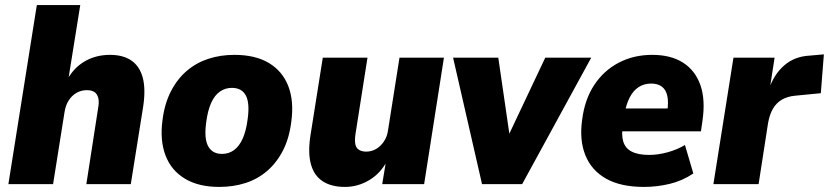

<svg xmlns="http://www.w3.org/2000/svg" viewBox="-20 -725 3264 756"><path d="M13 0 125 -705H296L249 -412H245Q272 -460 315.5 -484.5Q359 -509 413 -509Q465 -509 497.5 -486.5Q530 -464 542 -419.5Q554 -375 544 -307L495 0H320L366 -297Q371 -323 367 -339Q363 -355 352 -362.5Q341 -370 322 -370Q300 -370 281.5 -359.5Q263 -349 250.5 -329.5Q238 -310 234 -283L189 0Z M843 11Q762 11 708 -21.5Q654 -54 631.5 -113.5Q609 -173 620 -253Q628 -317 653 -365.5Q678 -414 715.5 -446Q753 -478 800.5 -493.5Q848 -509 903 -509Q986 -509 1039.5 -476.5Q1093 -444 1115.5 -385Q1138 -326 1127 -246Q1119 -181 1094.5 -133Q1070 -85 1032.5 -52.5Q995 -20 947 -4.5Q899 11 843 11ZM854 -119Q881 -119 901.5 -134Q922 -149 935.5 -179Q949 -209 955 -255Q964 -319 948 -349Q932 -379 893 -379Q867 -379 846 -364.5Q825 -350 811.5 -320Q798 -290 792 -244Q783 -180 799.5 -149.5Q816 -119 854 -119Z M1338 11Q1285 11 1251 -11Q1217 -33 1204.5 -77.5Q1192 -122 1202 -189L1251 -498H1427L1380 -199Q1376 -174 1379 -158Q1382 -142 1393.5 -135Q1405 -128 1422 -128Q1443 -128 1461 -138.5Q1479 -149 1492 -168.5Q1505 -188 1508 -213L1553 -498H1728L1650 0H1485L1500 -91H1504Q1478 -42 1433.5 -15.5Q1389 11 1338 11Z M1878 0 1764 -498H1942L1990 -168H1971L2127 -498H2308L2036 0Z M2516 11Q2424 11 2366.5 -21.5Q2309 -54 2285 -113.5Q2261 -173 2272 -252Q2282 -333 2319.5 -390Q2357 -447 2416 -478Q2475 -509 2548 -509Q2622 -509 2670 -478Q2718 -447 2738 -389.5Q2758 -332 2746 -250L2740 -208H2410L2423 -298H2622L2607 -283Q2613 -323 2607.5 -347.5Q2602 -372 2586 -384Q2570 -396 2544 -396Q2516 -396 2494.5 -382Q2473 -368 2459 -340.5Q2445 -313 2438 -272L2433 -236Q2426 -195 2434 -168Q2442 -141 2467.5 -128Q2493 -115 2536 -115Q2571 -115 2609 -125.5Q2647 -136 2677 -154L2710 -42Q2667 -13 2617 -1Q2567 11 2516 11Z M2789 0 2868 -498H3030L3011 -375H3008Q3028 -433 3068.5 -468Q3109 -503 3168 -506L3224 -511L3212 -358L3109 -348Q3080 -345 3058.5 -332.5Q3037 -320 3023.5 -297Q3010 -274 3004 -239L2967 0Z"/></svg>

Font: Nunito Sans 10pt SemiCondensed Black
Style: Italic
Weight: 900
Width: 4
Italic angle: -9°
Designer: Vernon Adams
Foundry: Vernon Adams
Version: Version 3.101;gftools[0.9.27]